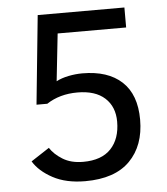

<svg xmlns="http://www.w3.org/2000/svg" viewBox="-51 -722 681 781"><g transform="rotate(-5 290.0 -331.0)"><path d="M509.8 -215.8Q509.8 -109.9 448.5 -47.9Q387.2 14.2 266.1 14.2Q188 14.2 134 -14.9Q80.1 -43.9 55.2 -85L129.9 -133.8Q147 -106.9 180.9 -85.9Q214.8 -64.9 264.2 -64.9Q339.8 -64.9 377.9 -105.5Q416 -146 416 -215.8Q416 -276.9 377 -312.5Q337.9 -348.1 265.1 -348.1Q192.4 -348.1 139.2 -313H95.2L131.8 -675.8H485.8V-594.2H206.1L185.1 -400.9Q206.1 -412.1 235.1 -418Q264.2 -423.8 292 -423.8Q396 -423.8 452.9 -371.1Q509.8 -318.4 509.8 -215.8Z"/></g></svg>

Font: ClearSansRegular
Style: Regular
Weight: 400
Foundry: Intel Corporation
Version: Version 1.00